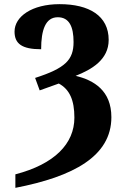

<svg xmlns="http://www.w3.org/2000/svg" viewBox="-20 -744 595 924"><path d="M54 95V160C333 106 516 8 516 -180C516 -308 432 -358 344 -379C420 -409 503 -456 503 -552C503 -668 409 -724 267 -724C133 -724 50 -664 50 -592C50 -534 85 -507 178 -507C178 -600 199 -661 258 -661C314 -661 334 -614 334 -542C334 -456 295 -416 149 -369L171 -309C200 -319 232 -331 263 -342C315 -314 338 -262 338 -178C338 -52 242 46 54 95Z"/></svg>

Font: Noto Serif Condensed ExtraBold
Style: Regular
Weight: 800
Width: 3
Designer: Monotype Design Team
Foundry: Monotype Imaging Inc.
Version: Version 2.013